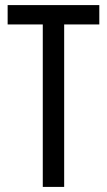

<svg xmlns="http://www.w3.org/2000/svg" viewBox="-20 -734 421 754"><path d="M232 0H148V-638H10V-714H370V-638H232Z"/></svg>

Font: Noto Sans Ethiopic ExtraCondensed
Style: Regular
Weight: 400
Width: 2
Designer: Monotype Design Team
Foundry: Monotype Imaging Inc.
Version: Version 2.102; ttfautohint (v1.8.4.7-5d5b)